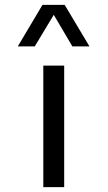

<svg xmlns="http://www.w3.org/2000/svg" viewBox="-20 -770 443 790"><path d="M154.8 -750H246.1L348.1 -579.1H277.8L201.2 -709L123 -579.1H53.2ZM158.2 -500H244.1V0H158.2Z"/></svg>

Font: Oakes Grotesk
Style: Regular
Weight: 400
Designer: Samuel Oakes
Foundry: Samuel Oakes
Version: Version 1.0 | wf-rip DC20170320